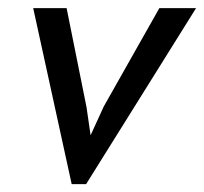

<svg xmlns="http://www.w3.org/2000/svg" viewBox="-20 -451 510 480"><path d="M196.3 -183.1 206.5 -112.8 239.3 -184.6 378.4 -430.7H470.2L195.3 9.3H159.2L63 -430.7H146.5Z"/></svg>

Font: PT Astra Sans
Style: Italic
Weight: 400
Italic angle: -16°
Designer: A.Korolkova, I. Chaeva
Foundry: ParaType Ltd
Version: Version 1.001; ttfautohint (v1.6)